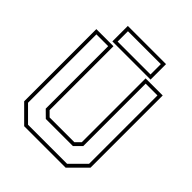

<svg xmlns="http://www.w3.org/2000/svg" viewBox="-229 -983 1123 1123"><g transform="rotate(45 332.0 -422.0)"><path d="M160.5 0 57.5 -103V-700H199V-172L229.5 -141.5H434.5L465 -172V-700H606.5V-103L503.5 0ZM170.5 -22H493.5L584.5 -113V-678.5H487V-162L444.5 -119.5H220L177 -162V-678.5H79.5V-113ZM174.5 -715.5V-843.5H490.5V-715.5ZM197 -736.5H469V-822H197Z"/></g></svg>

Font: Tourney ExtraLight
Style: Regular
Weight: 250
Designer: Tyler Finck
Foundry: Etcetera Type Co
Version: Version 1.015